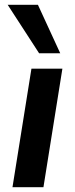

<svg xmlns="http://www.w3.org/2000/svg" viewBox="-20 -780 312 800"><path d="M32 0 111 -494H240L161 0ZM143 -558 12 -760H138L231 -558Z"/></svg>

Font: Nunito Sans 10pt
Style: Bold Italic
Weight: 700
Italic angle: -9°
Designer: Vernon Adams
Foundry: Vernon Adams
Version: Version 3.101;gftools[0.9.27]